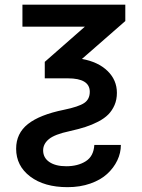

<svg xmlns="http://www.w3.org/2000/svg" viewBox="-20 -565 592 802"><path d="M73.7 -545.4H503.4V-477.1L322.3 -318.8Q390.1 -306.6 429.2 -268.6Q468.3 -230.5 468.3 -177.2Q468.3 -148.9 458.5 -126.2Q448.7 -103.5 432.4 -86.9Q416 -70.3 390.1 -56.9Q364.3 -43.5 335.9 -34.4Q307.6 -25.4 270.5 -17.1Q208.5 -3.9 184.3 16.1Q160.2 36.1 160.2 63Q160.2 94.2 186.3 111.8Q212.4 129.4 256.8 129.4Q305.2 129.4 338.1 108.6Q371.1 87.9 374 40.5H484.9Q484.9 73.7 470 105Q455.1 136.2 427.7 161.4Q400.4 186.5 357.4 201.7Q314.5 216.8 262.2 216.8Q165 216.8 106.2 172.4Q47.4 127.9 47.4 56.2Q47.4 -7.8 96.7 -46.9Q146 -85.9 247.1 -106.4Q308.6 -119.1 331.8 -134.8Q355 -150.4 355 -181.6Q355 -237.8 263.2 -237.8H167V-306.6L334.5 -453.6H73.7Z"/></svg>

Font: Karasuma Gothic
Style: Regular
Weight: 500
Designer: Rasmus Andersson / Ryoko Nishizuka
Foundry: Genbu
Version: Version 1.00